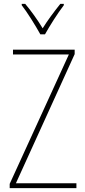

<svg xmlns="http://www.w3.org/2000/svg" viewBox="-20 -970 440 990"><path d="M188 -793H212C237 -838 277 -901 309 -943V-950H291C256 -906 226 -866 200 -824C175 -866 139 -916 110 -950H92V-943C119 -909 162 -840 188 -793ZM374 0V-25H62L365 -691V-714H47V-689H335L30 -22V0Z"/></svg>

Font: Noto Sans Lao UI Cond Thin
Style: Regular
Weight: 100
Width: 3
Designer: Monotype Design Team
Foundry: Monotype Imaging Inc.
Version: Version 2.000